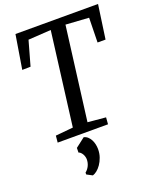

<svg xmlns="http://www.w3.org/2000/svg" viewBox="-180 -847 1000 1225"><g transform="rotate(-20 319.5 -234.5)"><path d="M261.7 24.4Q276.9 27.8 288.1 37.8Q299.3 47.9 306.9 61.8Q314.5 75.7 318.4 92.8Q322.3 109.9 322.3 127Q322.3 156.7 313.2 182.1Q304.2 207.5 290.8 226.8Q277.3 246.1 262 258.1Q246.6 270 233.9 273.4L195.8 253.4V240.7Q212.9 227.1 222.7 206.8Q232.4 186.5 232.4 163.1Q232.4 154.8 229.7 145.3Q227.1 135.7 222.2 127.4Q217.3 119.1 210.9 113Q204.6 106.9 197.3 105.5L197.8 73.7ZM98.6 -45.9 217.8 -57.1 298.3 -690.4 144 -680.7 97.2 -514.2 40.5 -513.2 78.1 -743.2H638.7L606 -513.2H551.8L555.2 -680.2L398.4 -690.4L317.4 -57.1L439.5 -45.9L436 0H94.2Z"/></g></svg>

Font: Merriweather
Style: Italic
Weight: 400
Italic angle: -7°
Designer: Eben Sorkin ( eben@eyebytes.com )
Foundry: Eben Sorkin ( eben@eyebytes.com )
Version: Version 1.005; ttfautohint (v0.97) -l 13 -r 13 -G 200 -x 24 